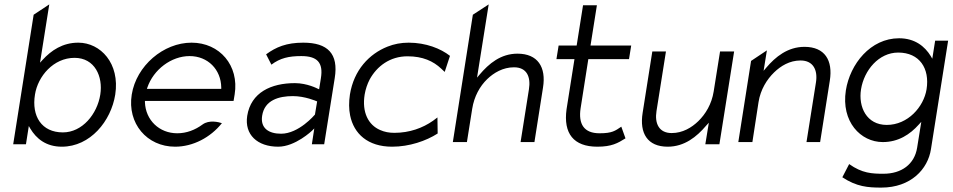

<svg xmlns="http://www.w3.org/2000/svg" viewBox="-20 -656 4331 873"><path d="M40 0H98L111 -83L118 -71C145 -26 189 11 261 11C391 11 485 -106 504 -226C526 -368 437 -462 336 -462C265 -462 213 -427 173 -383L162 -371L204 -636L133 -589ZM139 -226C152 -309 223 -393 319 -393C411 -393 449 -308 436 -226C422 -137 354 -54 266 -54C169 -54 123 -128 139 -226Z M579 -226C558 -95 648 11 776 11C858 11 937 -31 989 -96C974 -101 931 -112 901 -90C867 -65 828 -50 786 -50C704 -50 642 -110 639 -191V-197H1042L1047 -227C1068 -358 979 -462 851 -462C723 -462 600 -357 579 -226ZM648 -252 650 -258C678 -340 759 -401 842 -401C925 -401 985 -340 986 -258V-252Z M1104 -129C1091 -44 1150 11 1245 11C1323 11 1399 -62 1399 -62L1409 -72L1398 0H1454L1502 -301C1520 -412 1470 -462 1359 -462C1282 -462 1235 -442 1190 -409L1214 -362C1254 -392 1293 -401 1350 -401C1421 -401 1451 -373 1439 -300L1431 -250L1424 -253C1424 -253 1377 -278 1321 -278C1213 -278 1121 -236 1104 -129ZM1172 -130C1183 -201 1248 -219 1312 -219C1367 -219 1419 -196 1419 -196L1422 -195L1412 -135L1411 -134C1411 -134 1339 -48 1258 -48C1202 -48 1163 -73 1172 -130Z M1571 -226C1566 -192 1566 -160 1572 -131C1589 -48 1652 11 1763 11C1841 11 1917 -15 1970 -49L1969 -122L1949 -107C1902 -74 1842 -52 1773 -52C1749 -52 1728 -56 1708 -65C1655 -88 1625 -145 1638 -226C1642 -250 1650 -274 1661 -295C1694 -355 1753 -400 1833 -400C1902 -400 1950 -378 1986 -344L2002 -329L2026 -402C1984 -435 1917 -462 1838 -462C1804 -462 1772 -456 1742 -444C1659 -411 1589 -338 1571 -226Z M2039 -10H2103L2127 -161C2136 -218 2162 -264 2195 -296C2225 -325 2267 -350 2317 -350C2376 -350 2394 -306 2385 -250L2347 -10H2410L2449 -258C2464 -351 2425 -412 2333 -412C2257 -412 2203 -367 2160 -316L2149 -303L2202 -636L2130 -589Z M2510 -387H2592L2556 -159C2541 -49 2588 11 2696 11C2761 11 2789 -5 2824 -27L2805 -80C2777 -61 2763 -50 2706 -50C2635 -50 2609 -92 2620 -164L2655 -387H2840L2850 -449H2665L2694 -632H2631L2602 -449H2520Z M2902 -143C2887 -50 2924 11 3016 11C3092 11 3148 -34 3191 -85L3203 -98L3187 0H3251L3318 -422H3254L3225 -240C3216 -183 3188 -137 3155 -105C3125 -76 3084 -51 3034 -51C2976 -51 2956 -95 2965 -151L3008 -422H2946Z M3337 -10H3401L3429 -192C3438 -249 3467 -295 3500 -327C3530 -356 3570 -381 3620 -381C3678 -381 3699 -337 3690 -281L3647 -10H3709L3753 -289C3768 -382 3730 -443 3638 -443C3562 -443 3506 -398 3463 -347L3452 -334L3467 -427L3395 -379Z M3826 -245C3804 -103 3893 -10 3994 -10C4065 -10 4118 -45 4158 -90L4169 -102L4150 16C4138 91 4079 134 3997 134C3945 134 3900 132 3841 90L3810 150C3875 193 3926 197 3987 197C4122 197 4199 113 4213 22L4291 -471H4232L4219 -389L4212 -401C4185 -445 4140 -482 4068 -482C3938 -482 3845 -365 3826 -245ZM3895 -250C3909 -337 3976 -417 4064 -417C4161 -417 4208 -345 4193 -250C4180 -170 4108 -88 4012 -88C3920 -88 3882 -170 3895 -250Z"/></svg>

Font: Charger Sport
Style: LitObl
Weight: 300
Designer: Jasper
Foundry: Cannot Into Space Fonts
Version: Version 1.1